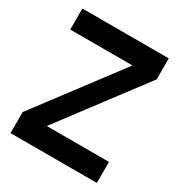

<svg xmlns="http://www.w3.org/2000/svg" viewBox="-162 -795 853 909"><g transform="rotate(30 264.5 -340.5)"><path d="M366 -566H26V-681H498V-566L158 -115H498V0H26V-115Z"/></g></svg>

Font: Do Hyeon
Style: Regular
Weight: 400
Version: Version 1.001